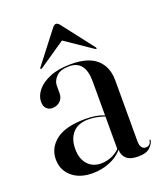

<svg xmlns="http://www.w3.org/2000/svg" viewBox="-121 -702 673 792"><g transform="rotate(-20 216.0 -306.5)"><path d="M26 -96Q26 -147 68.2 -179.5Q110.5 -212 198 -212Q224.5 -212 244 -208.2Q263.5 -204.5 279 -198V-347Q279 -439 209 -439Q170 -439 152 -420.8Q134 -402.5 134 -382V-347.5Q134 -327 120.2 -313.8Q106.5 -300.5 86 -300.5Q70 -300.5 60 -310.8Q50 -321 50 -341Q50 -366 69.2 -390Q88.5 -414 126.2 -429.5Q164 -445 219 -445Q294.5 -445 331.2 -411.8Q368 -378.5 368 -319.5V-54Q368 -33.5 374.8 -24.8Q381.5 -16 391.5 -16Q413 -16 416 -38Q416.5 -41 418.5 -41Q420.5 -41 420.5 -38Q420.5 -26 404.2 -8.8Q388 8.5 350 8.5Q316 8.5 299.5 -6.2Q283 -21 283 -45.5Q260 -19 224.8 -5Q189.5 9 150 9Q94 9 60 -20.2Q26 -49.5 26 -96ZM116 -109.5Q116 -66 138.2 -41.5Q160.5 -17 197 -17Q219 -17 240.8 -25.5Q262.5 -34 279 -50.5V-193Q263.5 -198.5 246 -202.2Q228.5 -206 208 -206Q163 -206 139.5 -180Q116 -154 116 -109.5ZM340 -468.5Q338.5 -467 333.5 -470L217.5 -549L102 -470Q97 -467 95 -468.5Q92.5 -470.5 96 -475L202 -612Q210 -622 217.5 -622Q225 -622 233 -612L339 -475Q342.5 -470.5 340 -468.5Z"/></g></svg>

Font: Fraunces 144pt S000
Style: Regular
Weight: 400
Version: Version 1.000; ttfautohint (v1.8.3)